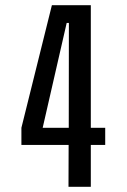

<svg xmlns="http://www.w3.org/2000/svg" viewBox="-20 -720 490 740"><path d="M385.5 -227.5V-161.5H330V0H244L244.5 -161.5H62.5V-227.5L180 -700H330V-227.5ZM245.5 -631.5H237L144.5 -227.5H245Z"/></svg>

Font: League Mono Condensed
Style: Regular
Weight: 400
Width: 1
Designer: Tyler Finck
Foundry: The League of Moveable Type / Tyler Finck
Version: Version 2.210